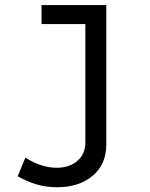

<svg xmlns="http://www.w3.org/2000/svg" viewBox="-20 -538 602 770"><path d="M209 212.9Q164.6 212.9 125.7 201.2Q86.9 189.5 50.8 168.9L82 93.8Q109.4 112.8 142.6 123.8Q175.8 134.8 207 134.8Q257.8 134.8 290 107.4Q322.3 80.1 322.3 33.2V-441.4H146.5V-517.6H406.2V42Q406.2 121.6 351.3 167.2Q296.4 212.9 209 212.9Z"/></svg>

Font: Reddit Mono
Style: Regular
Weight: 400
Monospace: yes
Designer: Stephen Hutchings
Foundry: Reddit
Version: Version 1.014; ttfautohint (v1.8.4.7-5d5b)